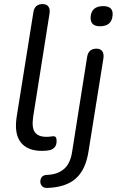

<svg xmlns="http://www.w3.org/2000/svg" viewBox="-20 -732 573 943"><path d="M186 9Q114 9 81.5 -33.5Q49 -76 62 -159L144 -672Q150 -712 190 -712Q209 -712 218 -699.5Q227 -687 223 -664L143 -159Q135 -106 151 -83Q167 -60 208 -60Q222 -60 229.5 -61.5Q237 -63 242 -63Q250 -63 254 -58Q258 -53 258 -39Q258 -20 249 -9.5Q240 1 226 5Q219 7 207 8Q195 9 186 9ZM471 -603Q423 -603 425 -648Q429 -702 487 -702Q537 -702 533 -657Q529 -603 471 -603ZM213 191Q196 192 187 182.5Q178 173 178 160Q178 147 185.5 137.5Q193 128 209 127Q260 126 292.5 99.5Q325 73 334 15L408 -453Q415 -493 454 -493Q473 -493 482 -480.5Q491 -468 488 -446L415 10Q401 102 352 145Q303 188 213 191Z"/></svg>

Font: Nunito
Style: Italic
Weight: 400
Italic angle: -9°
Designer: Vernon Adams
Foundry: Vernon Adams
Version: Version 3.601; ttfautohint (v1.8.2.53-6de2)